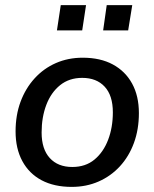

<svg xmlns="http://www.w3.org/2000/svg" viewBox="-20 -723 605 752"><path d="M261 9Q192 9 143 -17Q94 -43 67.5 -92Q41 -141 41 -208Q41 -272 60.5 -324.5Q80 -377 115.5 -416Q151 -455 199 -476Q247 -497 304 -497Q373 -497 422 -470.5Q471 -444 497.5 -395.5Q524 -347 524 -280Q524 -216 504.5 -163Q485 -110 449.5 -71.5Q414 -33 366 -12Q318 9 261 9ZM263 -69Q315 -69 350 -98Q385 -127 403.5 -175.5Q422 -224 422 -283Q422 -349 390 -383.5Q358 -418 302 -418Q251 -418 215.5 -389.5Q180 -361 161.5 -312.5Q143 -264 143 -204Q143 -139 175 -104Q207 -69 263 -69ZM384 -604 398 -703H498L482 -604ZM203 -604 218 -703H317L302 -604Z"/></svg>

Font: Nunito Sans 12pt ExtraLight 12pt SemiBold
Style: Italic
Weight: 600
Italic angle: -9°
Version: Version 3.101;gftools[0.9.27]